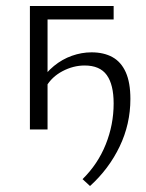

<svg xmlns="http://www.w3.org/2000/svg" viewBox="-20 -433 488 642"><path d="M281 189 256 166Q307 116 333.5 50Q360 -16 360 -87Q360 -150 337 -182Q314 -214 263 -214Q225 -214 189 -195Q153 -176 134 -143L113 -158Q133 -190 160.5 -212.5Q188 -235 220.5 -246.5Q253 -258 286 -258Q327 -258 356 -242Q385 -226 400.5 -191.5Q416 -157 416 -102Q416 -18 380 57Q344 132 281 189ZM80 0V-413H139V0ZM111 -368V-413H360V-368Z"/></svg>

Font: Ysabeau Office Light
Style: Regular
Weight: 300
Designer: Christian Thalmann (Catharsis Fonts)
Version: Version 2.001;gftools[0.9.30]; featfreeze: tnum,lnum,ss02